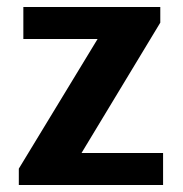

<svg xmlns="http://www.w3.org/2000/svg" viewBox="-20 -531 524 551"><path d="M34 0V-47L260 -419H47V-511H440V-466L214 -92H448V0Z"/></svg>

Font: Chivo SemiBold
Style: Regular
Weight: 600
Designer: Hector Gatti
Foundry: Omnibus-Type
Version: Version 2.002